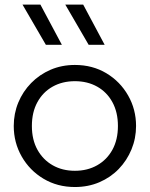

<svg xmlns="http://www.w3.org/2000/svg" viewBox="-20 -774 632 810"><path d="M296 15Q222 15 163.5 -20Q105 -55 71.5 -113.8Q38 -172.5 38 -242.5Q38 -295 57.2 -341.5Q76.5 -388 111.5 -423.8Q146.5 -459.5 193.5 -479.8Q240.5 -500 296 -500Q370.5 -500 428.8 -465Q487 -430 520.5 -371.2Q554 -312.5 554 -242.5Q554 -190.5 534.8 -143.8Q515.5 -97 481 -61.2Q446.5 -25.5 399.2 -5.2Q352 15 296 15ZM296 -53.5Q349 -53.5 390 -76.8Q431 -100 454.2 -142.2Q477.5 -184.5 477.5 -242.5Q477.5 -300.5 454.2 -343Q431 -385.5 390 -408.5Q349 -431.5 296 -431.5Q243 -431.5 202 -408.5Q161 -385.5 137.8 -343Q114.5 -300.5 114.5 -242.5Q114.5 -184.5 138 -142.2Q161.5 -100 202.2 -76.8Q243 -53.5 296 -53.5ZM354 -585 255.5 -754.5H331L421.5 -585ZM173.5 -585 75 -754.5H150.5L241 -585Z"/></svg>

Font: Geologica Roman ExtraLight
Style: Regular
Weight: 250
Designer: Sindre Bremnes, Frode Helland
Foundry: Monokrom Skriftforlag AS
Version: Version 1.010;gftools[0.9.28]